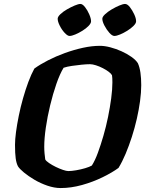

<svg xmlns="http://www.w3.org/2000/svg" viewBox="-20 -952 744 972"><path d="M287 0Q255 0 220 -12Q185 -24 154.5 -42Q124 -60 101.5 -78.5Q79 -97 71 -110Q63 -125 59.5 -150Q56 -175 56 -219Q56 -246 61 -283.5Q66 -321 75 -365.5Q84 -410 96.5 -454Q109 -498 123.5 -537Q138 -576 154 -605Q183 -626 223 -646.5Q263 -667 308.5 -683.5Q354 -700 399.5 -710Q445 -720 486 -720Q510 -720 538.5 -712.5Q567 -705 595 -692.5Q623 -680 645.5 -664Q668 -648 678 -632Q687 -612 691 -584Q695 -556 695 -521Q695 -484 689 -440Q683 -396 672.5 -350Q662 -304 647.5 -259Q633 -214 616 -173.5Q599 -133 580 -102Q549 -79 500 -55Q451 -31 395.5 -15.5Q340 0 287 0ZM326 -86Q342 -86 365.5 -90Q389 -94 411 -100.5Q433 -107 445 -114Q461 -139 475.5 -178.5Q490 -218 503.5 -264.5Q517 -311 527 -360Q537 -409 543 -454.5Q549 -500 549 -535Q549 -547 548.5 -556Q548 -565 547 -571Q543 -579 530.5 -588.5Q518 -598 500.5 -607Q483 -616 465.5 -621.5Q448 -627 436 -627Q418 -627 393.5 -624.5Q369 -622 344.5 -618.5Q320 -615 302 -609Q283 -578 265.5 -527.5Q248 -477 234 -419Q220 -361 212 -306Q204 -251 204 -209Q204 -192 205.5 -175.5Q207 -159 209 -145Q213 -137 228.5 -126.5Q244 -116 262.5 -107Q281 -98 298.5 -92Q316 -86 326 -86ZM559 -770Q548 -770 534 -785.5Q520 -801 509 -822Q498 -843 498 -857Q498 -867 512 -880Q526 -893 545.5 -904.5Q565 -916 584 -924Q603 -932 613 -932Q625 -932 637.5 -916Q650 -900 659.5 -879.5Q669 -859 669 -844Q669 -834 656 -821Q643 -808 624.5 -796.5Q606 -785 588 -777.5Q570 -770 559 -770ZM332 -770Q322 -770 307.5 -785.5Q293 -801 282.5 -822Q272 -843 272 -857Q272 -867 285.5 -880Q299 -893 319 -904.5Q339 -916 358 -924Q377 -932 387 -932Q398 -932 410.5 -916Q423 -900 432 -879Q441 -858 441 -844Q441 -834 428.5 -821Q416 -808 397.5 -796.5Q379 -785 361 -777.5Q343 -770 332 -770Z"/></svg>

Font: Texturina 12pt ExtraBold
Style: Italic
Weight: 800
Italic angle: -11°
Designer: Guillermo Torres Carreño
Foundry: Omnibus-Type
Version: Version 1.002